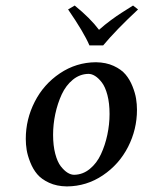

<svg xmlns="http://www.w3.org/2000/svg" viewBox="-20 -664 519 694"><path d="M299.8 -397Q268.6 -396.5 243.4 -376Q218.3 -355.5 203.1 -322.8Q188 -290 179.9 -252.2Q171.9 -214.4 171.9 -176.8Q171.9 -137.7 179.7 -108.2Q187.5 -78.6 199.7 -63Q211.9 -47.4 224.1 -39.8Q236.3 -32.2 248 -32.2Q279.3 -32.7 304.4 -53.2Q329.6 -73.7 344.7 -106.2Q359.9 -138.7 367.9 -176.5Q376 -214.4 376 -252Q376 -291 368.2 -320.6Q360.4 -350.1 348.1 -366Q335.9 -381.8 323.7 -389.4Q311.5 -397 299.8 -397ZM222.2 9.8H221.2Q185.1 9.3 157.5 -3.4Q129.9 -16.1 114.5 -34.4Q99.1 -52.7 89.4 -77.4Q79.6 -102.1 76.4 -122.1Q73.2 -142.1 73.2 -162.1Q73.2 -232.9 105.5 -296.1Q137.7 -359.4 196.5 -398.9Q255.4 -438.5 326.2 -439H327.1Q363.3 -438.5 390.9 -425.8Q418.5 -413.1 433.8 -394.8Q449.2 -376.5 459 -351.8Q468.8 -327.1 471.9 -307.1Q475.1 -287.1 475.1 -267.1Q475.1 -196.3 442.9 -133.1Q410.6 -69.8 351.8 -30.3Q293 9.3 222.2 9.8ZM353 -500H303.2Q283.2 -546.9 226.1 -629.9L250 -644Q306.6 -598.1 337.9 -556.2Q357.9 -574.2 380.9 -591.1Q403.8 -607.9 418 -616.9Q432.1 -626 460.9 -644L479 -629.9Q398.9 -555.2 353 -500Z"/></svg>

Font: Common Serif Medium
Style: Italic
Weight: 500
Italic angle: -12°
Designer: Philipp H. Poll, Khaled Hosny
Foundry: Stefan Peev, Context Ltd.
Version: Version 1.026